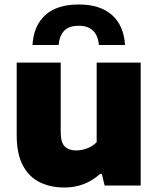

<svg xmlns="http://www.w3.org/2000/svg" viewBox="-20 -828 706 857"><path d="M267.5 9Q205 9 157 -14.8Q109 -38.5 81.8 -90Q54.5 -141.5 54.5 -225V-548.5H251V-237.5Q251 -191.5 269.5 -174Q288 -156.5 320 -156.5Q345 -156.5 370 -166.2Q395 -176 411.5 -193.5V-548.5H608V0H447L434.5 -52H427Q360 9 267.5 9ZM125 -627Q130 -713.5 182.5 -760.8Q235 -808 331.5 -808Q427 -808 480 -760.8Q533 -713.5 538 -627H421.5Q413.5 -713 331.5 -713Q288 -713 266.8 -691Q245.5 -669 241.5 -627Z"/></svg>

Font: Encode Sans SemiExpanded SemiExpanded ExtraBold
Style: Regular
Weight: 800
Width: 6
Designer: Multiple Designers
Foundry: Impallari Type
Version: Version 3.000; ttfautohint (v1.8.3) -l 8 -r 50 -G 200 -x 14 